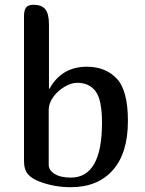

<svg xmlns="http://www.w3.org/2000/svg" viewBox="-20 -780 606 800"><path d="M342 -502Q419 -502 466 -453Q513 -404 513 -276Q513 -142 450 -71Q387 0 275 0Q206 0 146 -23Q115 -34 97.5 -53Q80 -72 80 -110V-713Q80 -737 88.5 -748.5Q97 -760 120 -760Q154 -760 169 -741Q184 -722 184 -678V-410H186Q237 -502 342 -502ZM275 -40Q405 -40 405 -268Q405 -365 378 -400Q351 -435 302 -435Q277 -435 249 -418.5Q221 -402 202 -376Q183 -350 183 -322V-93Q183 -71 207.5 -55.5Q232 -40 275 -40Z"/></svg>

Font: Marmelad for Arash.Academy
Style: Regular
Weight: 400
Designer: Manvel Shmavonyan
Foundry: Cyreal
Version: Version 1.110;Glyphs 3.2 (3202)